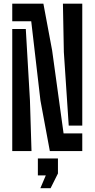

<svg xmlns="http://www.w3.org/2000/svg" viewBox="-20 -820 513 1042"><path d="M250.5 0 199.5 -274.5 149.5 -704.5H46.5V-800H215.5L263 -546L325 -96H426.5V0ZM46.5 0V-662.5H120L142.5 -276L151 0ZM353 -138.5 326.5 -537.5 321.5 -800H426.5V-138.5ZM199 201.5 228.5 132H185.5V40H294.5V121.5L254.5 201.5Z"/></svg>

Font: Big Shoulders Stencil Display Thin
Style: Bold
Weight: 700
Version: Version 2.001